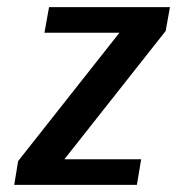

<svg xmlns="http://www.w3.org/2000/svg" viewBox="-20 -520 498 540"><path d="M20 0 31 -67 316 -428H105L118 -500H458L446 -433L161 -72H377L365 0Z"/></svg>

Font: Cuprum SemiBold
Style: Italic
Weight: 600
Italic angle: -10°
Version: Version 3.000